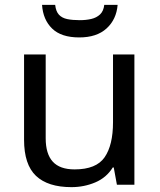

<svg xmlns="http://www.w3.org/2000/svg" viewBox="-20 -760 658 790"><path d="M533 -536V0H461L448 -71H444Q418 -29 372 -9.5Q326 10 274 10Q177 10 128 -36.5Q79 -83 79 -185V-536H168V-191Q168 -127 197 -95Q226 -63 287 -63Q376 -63 410.5 -113Q445 -163 445 -257V-536ZM464 -740Q459 -680 418.5 -643Q378 -606 306 -606Q232 -606 194.5 -642.5Q157 -679 153 -740H207Q210 -713 222.5 -699.5Q235 -686 256.5 -681.5Q278 -677 308 -677Q334 -677 355.5 -682Q377 -687 391.5 -700.5Q406 -714 409 -740Z"/></svg>

Font: Noto Sans NKo Unjoined
Style: Regular
Weight: 400
Designer: Monotype Design Team
Foundry: Monotype Imaging Inc.
Version: Version 2.004